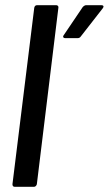

<svg xmlns="http://www.w3.org/2000/svg" viewBox="-20 -720 419 740"><path d="M28 -10 112 -690Q114 -700 123 -700H197Q201 -700 203.5 -697Q206 -694 205 -690L122 -10Q121 -6 118 -3Q115 0 111 0H37Q28 0 28 -10ZM226 -585 299 -693Q306 -700 312 -700H371Q377 -700 378.5 -696.5Q380 -693 376 -688L291 -579Q287 -573 279 -573H231Q226 -573 224 -576.5Q222 -580 226 -585Z"/></svg>

Font: Barlow Condensed Medium
Style: Italic
Weight: 500
Width: 3
Italic angle: -7°
Designer: Jeremy Tribby
Foundry: Tribby Type
Version: Version 1.408